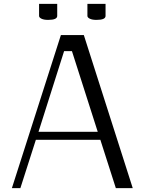

<svg xmlns="http://www.w3.org/2000/svg" viewBox="-20 -973 748 993"><path d="M432.1 -953.1H525.9V-890.6Q525.9 -870.1 479 -870.1Q457 -870.1 444.6 -876.2Q432.1 -882.3 432.1 -890.6ZM182.1 -953.1H275.9V-890.6Q275.9 -870.1 229 -870.1Q207 -870.1 194.6 -876.2Q182.1 -882.3 182.1 -890.6ZM294.9 -791.5H413.6L666.5 0H579.1L499 -250H165.5L85.4 0H41.5ZM311.5 -708.5 179.2 -291.5H485.4L352.1 -708.5Z"/></svg>

Font: Resagnicto
Style: Regular
Weight: 500
Version: Version 0.9991